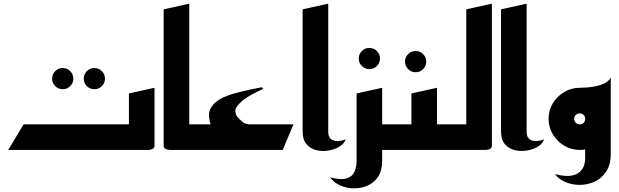

<svg xmlns="http://www.w3.org/2000/svg" viewBox="-20 -820 3385 1050"><path d="M496 -332Q472 -332 455 -349Q438 -366 438 -390Q438 -414 455 -431Q472 -448 496 -448Q520 -448 537 -431Q554 -414 554 -390Q554 -366 537 -349Q520 -332 496 -332ZM323 -332Q299 -332 282 -349Q265 -366 265 -390Q265 -414 282 -431Q299 -448 323 -448Q347 -448 364 -431Q381 -414 381 -390Q381 -366 364 -349Q347 -332 323 -332Z M25 0 109 -140H685V-309L825 -340V-23Q825 -11 815 -6Q805 -1 795 -0.5Q785 0 785 0Z M915 0Q915 0 905 -0.5Q895 -1 885 -6Q875 -11 875 -23V-769L1015 -800V-140H1095V0Z M1035 0V-140H1132Q1125 -159 1123 -185Q1121 -211 1136 -234Q1153 -261 1185 -279Q1217 -297 1272 -312Q1327 -327 1412 -343L1419 -334Q1347 -301 1315.5 -276.5Q1284 -252 1272 -232Q1266 -222 1267.5 -208Q1269 -194 1276 -184Q1291 -166 1306.5 -153Q1322 -140 1345 -140H1585L1526 0Z M1870 -58Q1864 -36 1838.5 -19.5Q1813 -3 1778.5 3Q1744 9 1711.5 1.5Q1679 -6 1657 -30.5Q1635 -55 1635 -100V-769L1775 -800V-100Q1775 -75 1786 -63.5Q1797 -52 1813 -49.5Q1829 -47 1845 -50.5Q1861 -54 1870 -58Z M2000 -442Q1976 -442 1959 -459Q1942 -476 1942 -500Q1942 -524 1959 -541Q1976 -558 2000 -558Q2024 -558 2041 -541Q2058 -524 2058 -500Q2058 -476 2041 -459Q2024 -442 2000 -442Z M1785 150Q1844 165 1875.5 155.5Q1907 146 1918.5 119.5Q1930 93 1930 60V-309L2070 -340V-140H2190V0H2070V60Q2070 113 2047.5 146.5Q2025 180 1989 195.5Q1953 211 1913.5 210Q1874 209 1839.5 193.5Q1805 178 1785 150Z M2253 -425Q2229 -425 2212 -442Q2195 -459 2195 -483Q2195 -507 2212 -524Q2229 -541 2253 -541Q2277 -541 2294 -524Q2311 -507 2311 -483Q2311 -459 2294 -442Q2277 -425 2253 -425Z M2150 0V-140H2230V-309L2370 -340V-140H2490V0H2334Q2332 0 2331 0Q2330 0 2330 0Z M2450 0V-140H2530V-769L2670 -800V-23Q2670 -11 2660 -6Q2650 -1 2640 -0.5Q2630 0 2630 0Z M2955 -58Q2949 -36 2923.5 -19.5Q2898 -3 2863.5 3Q2829 9 2796.5 1.5Q2764 -6 2742 -30.5Q2720 -55 2720 -100V-769L2860 -800V-100Q2860 -75 2871 -63.5Q2882 -52 2898 -49.5Q2914 -47 2930 -50.5Q2946 -54 2955 -58Z M3015 132Q3072 147 3105.5 140.5Q3139 134 3155 116Q3171 98 3175.5 79.5Q3180 61 3180 52V-3Q3166 0 3151 0Q3105 0 3066 -23Q3027 -46 3003.5 -85Q2980 -124 2980 -170Q2980 -217 3003.5 -255.5Q3027 -294 3066 -317Q3105 -340 3151 -340Q3164 -340 3188 -341.5Q3212 -343 3238.5 -348.5Q3265 -354 3287.5 -365.5Q3310 -377 3320 -396V22Q3320 81 3295 118.5Q3270 156 3231.5 173.5Q3193 191 3150.5 191Q3108 191 3071.5 175.5Q3035 160 3015 132ZM3151 -140Q3164 -140 3172 -148.5Q3180 -157 3180 -170Q3180 -183 3172 -191.5Q3164 -200 3151 -200Q3138 -200 3129 -191.5Q3120 -183 3120 -170Q3120 -157 3129 -148.5Q3138 -140 3151 -140Z"/></svg>

Font: Reem Kufi Ink
Style: Bold
Weight: 700
Designer: Khaled Hosny
Version: Version 1.002